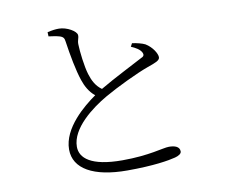

<svg xmlns="http://www.w3.org/2000/svg" viewBox="-83 -860 1167 988"><g transform="rotate(-10 500.0 -366.0)"><path d="M224 -748 225 -726C239 -724 264 -721 281 -716C301 -710 305 -701 307 -685C318 -610 333 -529 351 -476C362 -443 380 -409 409 -386C346 -342 228 -246 228 -134C228 -33 329 24 505 24C644 24 723 10 758 1C777 -4 792 -13 792 -25C792 -51 766 -59 736 -59C705 -59 631 -32 489 -32C325 -32 270 -82 270 -141C270 -238 387 -325 465 -370C531 -408 642 -461 701 -482C740 -496 766 -504 766 -522C766 -541 744 -578 709 -599C693 -607 668 -613 642 -617L633 -600C656 -590 678 -578 687 -560C693 -547 690 -539 672 -532C632 -510 523 -456 449 -412C419 -433 403 -464 392 -500C379 -543 370 -620 369 -658C368 -681 377 -689 376 -706C375 -727 325 -756 284 -756C266 -756 250 -754 224 -748Z"/></g></svg>

Font: Noto Serif SC Light
Style: Regular
Weight: 300
Designer: Ryoko NISHIZUKA 西塚涼子 (kana & ideographs); Frank Grießhammer (Latin, Greek & Cyrillic); Wenlong ZHANG 张文龙 (bopomofo); San
Foundry: Adobe
Version: Version 2.001;hotconv 1.1.0;makeotfexe 2.6.0